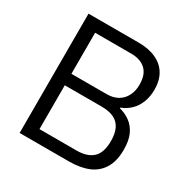

<svg xmlns="http://www.w3.org/2000/svg" viewBox="-158 -821 929 956"><g transform="rotate(30 307.0 -343.0)"><path d="M81 0V-686H368Q429 -686 471 -666Q513 -646 534 -609.5Q555 -573 555 -523Q555 -482 542 -449Q529 -416 505.5 -393.5Q482 -371 452 -360V-356Q485 -348 512.5 -328Q540 -308 556 -274Q572 -240 572 -187Q572 -121 546.5 -79.5Q521 -38 475 -19Q429 0 364 0ZM157 -66H371Q431 -66 463 -95.5Q495 -125 495 -192Q495 -235 481.5 -263Q468 -291 440 -304.5Q412 -318 368 -318H157ZM157 -384H359Q397 -384 423.5 -399.5Q450 -415 464 -443Q478 -471 478 -506Q478 -564 448 -592Q418 -620 365 -620H157Z"/></g></svg>

Font: Archivo SemiCondensed Light
Style: Regular
Weight: 300
Width: 4
Designer: Hector Gatti
Foundry: Omnibus-Type
Version: Version 2.001